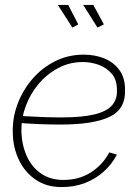

<svg xmlns="http://www.w3.org/2000/svg" viewBox="-20 -750 569 780"><path d="M230 10Q169 10 125 -20Q81 -50 57 -100Q33 -150 32 -210Q30 -270 51 -326.5Q72 -383 111 -428.5Q150 -474 203.5 -501Q257 -528 320 -528Q366 -528 404 -512.5Q442 -497 465 -465.5Q488 -434 488 -386Q491 -307 425.5 -275.5Q360 -244 226 -244Q188 -244 146 -245.5Q104 -247 52 -251L60 -279Q114 -276 153.5 -274.5Q193 -273 229 -273Q315 -273 365 -285.5Q415 -298 436 -323Q457 -348 455 -385Q455 -426 434 -450.5Q413 -475 381.5 -486.5Q350 -498 316 -498Q262 -498 215.5 -473Q169 -448 135.5 -407.5Q102 -367 84 -317.5Q66 -268 67 -219Q68 -163 88 -117.5Q108 -72 146 -45.5Q184 -19 238 -19Q301 -19 349 -49.5Q397 -80 424 -131L455 -122Q434 -82 401 -52.5Q368 -23 325 -6.5Q282 10 230 10ZM318 -730H359L402 -651L376 -638ZM215 -730H257L298 -651L274 -638Z"/></svg>

Font: Raleway Thin ExtraLight
Style: Italic
Weight: 250
Italic angle: -12°
Version: Version 4.026